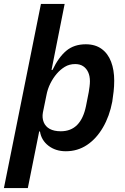

<svg xmlns="http://www.w3.org/2000/svg" viewBox="-40 -760 640 980"><path d="M-20 200 169 -740H290L223 -403H228Q259 -468 298.5 -501Q338 -534 398 -534Q446 -534 478.5 -510.5Q511 -487 527 -445Q543 -403 543 -348Q543 -320 540 -293.5Q537 -267 533 -241Q519 -167 485.5 -109.5Q452 -52 404 -20Q356 12 296 12Q244 12 207.5 -16Q171 -44 164 -89H160L102 200ZM270 -90Q322 -90 354 -122.5Q386 -155 399 -219L413 -290Q415 -302 417 -317.5Q419 -333 419 -345Q419 -372 410 -391.5Q401 -411 384.5 -422Q368 -433 344 -433Q314 -433 291 -419Q268 -405 250 -384Q231 -362 217 -334Q203 -306 197 -274L179 -186Q174 -159 183 -136.5Q192 -114 214 -102Q236 -90 270 -90Z"/></svg>

Font: IBM Plex Sans SemiBold
Style: Italic
Weight: 600
Italic angle: -11.31°
Designer: Mike Abbink, Paul van der Laan, Pieter van Rosmalen
Foundry: Bold Monday
Version: Version 3.201